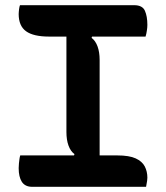

<svg xmlns="http://www.w3.org/2000/svg" viewBox="-20 -720 640 740"><path d="M364 -94H256L267 -126Q252 -137 244 -159Q236 -181 236 -211Q236 -259 236 -308.5Q236 -358 236 -407.5Q236 -457 236 -506.5Q236 -556 236 -606H344L333 -574Q348 -563 356 -541Q364 -519 364 -489Q364 -440 364 -391.5Q364 -343 364 -293Q364 -243 364 -193.5Q364 -144 364 -94ZM543 0H104Q90 0 80 -5Q70 -10 64 -19.5Q58 -29 55 -42Q52 -55 52 -72Q52 -82 53 -90.5Q54 -99 55 -107Q56 -115 58 -121H432Q478 -121 503 -109.5Q528 -98 538 -78.5Q548 -59 548 -35Q548 -29 547 -23Q546 -17 545 -11.5Q544 -6 543 0ZM57 -700H497Q529 -700 538.5 -678.5Q548 -657 548 -624Q548 -619 547.5 -613.5Q547 -608 546 -602Q545 -596 544 -590.5Q543 -585 541 -579H169Q109 -579 80.5 -599.5Q52 -620 52 -666Q52 -670 52.5 -675Q53 -680 53.5 -684.5Q54 -689 55 -693.5Q56 -698 57 -700Z"/></svg>

Font: Recursive Monospace Casual SemiBold
Style: Regular
Weight: 600
Version: Version 1.047